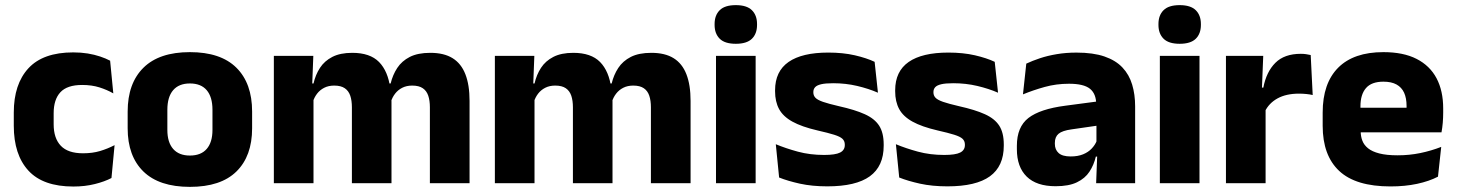

<svg xmlns="http://www.w3.org/2000/svg" viewBox="-20 -707 5622 741"><path d="M263.1 12.9Q146.1 12.9 89.7 -48.5Q33.2 -109.9 33.2 -221.7V-272.7Q33.2 -382.2 89.7 -443.5Q146.2 -504.8 262.7 -504.8Q292.4 -504.8 318.5 -500.6Q344.6 -496.3 366.5 -488.9Q388.4 -481.6 405 -472.8L417.3 -346.6Q393 -360.5 363.6 -369.8Q334.2 -379.1 297 -379.1Q239.1 -379.1 213.1 -351Q187.1 -323 187.1 -270V-227.3Q187.1 -173.4 214.7 -144.4Q242.2 -115.4 300.5 -115.4Q337.1 -115.4 366.3 -124.2Q395.5 -133 422.2 -146.8L410.2 -20Q384.1 -6.2 346 3.3Q308 12.9 263.1 12.9Z M712.9 14.2Q594.2 14.2 533.4 -45.2Q472.7 -104.6 472.7 -211.9V-276.5Q472.7 -385.4 533.6 -445.6Q594.5 -505.8 712.9 -505.8Q831.7 -505.8 892.4 -445.6Q953 -385.4 953 -276.5V-211.9Q953 -104.6 892.5 -45.2Q832.1 14.2 712.9 14.2ZM712.9 -106.7Q755.7 -106.7 777.8 -132.3Q800 -157.9 800 -205.5V-283.2Q800 -332.8 777.8 -358.9Q755.7 -384.9 712.9 -384.9Q670.5 -384.9 648.2 -358.9Q625.9 -332.8 625.9 -283.2V-205.5Q625.9 -157.9 648.2 -132.3Q670.5 -106.7 712.9 -106.7Z M1792.2 0H1639.1V-293Q1639.1 -318.8 1632.8 -337.6Q1626.5 -356.4 1611.7 -366.5Q1596.8 -376.7 1571 -376.7Q1548.8 -376.7 1532.3 -368.2Q1515.8 -359.8 1504.9 -345.6Q1493.9 -331.4 1488.5 -313.5L1473.8 -385H1487.7Q1495.6 -418 1513.1 -444.7Q1530.6 -471.4 1561.5 -487.3Q1592.5 -503.1 1640.9 -503.1Q1693.5 -503.1 1726.8 -482.4Q1760.1 -461.7 1776.1 -420.4Q1792.2 -379.2 1792.2 -317.6ZM1189.9 0H1036.9V-491.4H1189.2L1184.1 -359.2L1189.9 -354.2ZM1490.9 0H1338.1V-293Q1338.1 -318.8 1331.8 -337.6Q1325.4 -356.4 1310.6 -366.5Q1295.7 -376.7 1269.9 -376.7Q1247.7 -376.7 1231.2 -368.2Q1214.7 -359.8 1203.8 -345.6Q1192.9 -331.4 1187.4 -313.5L1163.8 -385H1190Q1197.6 -418.5 1214.9 -445.1Q1232.1 -471.7 1262.6 -487.4Q1293.1 -503.1 1339.6 -503.1Q1408 -503.1 1442.8 -467.8Q1477.6 -432.4 1486.3 -365.4Q1487.8 -355.6 1489.4 -341.2Q1490.9 -326.7 1490.9 -315.2Z M2645.2 0H2492.1V-293Q2492.1 -318.8 2485.8 -337.6Q2479.5 -356.4 2464.7 -366.5Q2449.8 -376.7 2424 -376.7Q2401.8 -376.7 2385.3 -368.2Q2368.8 -359.8 2357.9 -345.6Q2346.9 -331.4 2341.5 -313.5L2326.8 -385H2340.7Q2348.6 -418 2366.1 -444.7Q2383.6 -471.4 2414.5 -487.3Q2445.5 -503.1 2493.9 -503.1Q2546.5 -503.1 2579.8 -482.4Q2613.1 -461.7 2629.1 -420.4Q2645.2 -379.2 2645.2 -317.6ZM2042.9 0H1889.9V-491.4H2042.2L2037.1 -359.2L2042.9 -354.2ZM2343.9 0H2191.1V-293Q2191.1 -318.8 2184.8 -337.6Q2178.4 -356.4 2163.6 -366.5Q2148.7 -376.7 2122.9 -376.7Q2100.7 -376.7 2084.2 -368.2Q2067.7 -359.8 2056.8 -345.6Q2045.9 -331.4 2040.4 -313.5L2016.8 -385H2043Q2050.6 -418.5 2067.9 -445.1Q2085.1 -471.7 2115.6 -487.4Q2146.1 -503.1 2192.6 -503.1Q2261 -503.1 2295.8 -467.8Q2330.6 -432.4 2339.3 -365.4Q2340.8 -355.6 2342.4 -341.2Q2343.9 -326.7 2343.9 -315.2Z M2896.3 0H2743.3V-491.4H2896.3ZM2819.8 -538Q2777.2 -538 2757.6 -557.6Q2737.9 -577.3 2737.9 -610.9V-614.3Q2737.9 -648 2757.6 -667.6Q2777.2 -687.2 2819.8 -687.2Q2862.1 -687.2 2881.9 -667.6Q2901.7 -648 2901.7 -614.3V-610.9Q2901.7 -576.8 2881.9 -557.4Q2862.1 -538 2819.8 -538Z M3172.9 12.2Q3114.3 12.2 3067.3 1.9Q3020.4 -8.5 2986.9 -21.9L2974.1 -150.4Q3012.5 -134.4 3059.2 -121.7Q3106 -109 3160.5 -109Q3204.2 -109 3222.3 -118.3Q3240.4 -127.6 3240.4 -147.1V-149Q3240.4 -162.7 3231.3 -171.3Q3222.2 -179.8 3199.2 -187Q3176.3 -194.2 3135.3 -203.5Q3073.8 -217.8 3038 -237.7Q3002.1 -257.6 2986.7 -286.2Q2971.3 -314.8 2971.3 -354.5V-358.6Q2971.3 -431.6 3023.4 -467.9Q3075.5 -504.1 3176.5 -504.1Q3233.5 -504.1 3279.1 -493.6Q3324.7 -483 3355.5 -468.4L3368.3 -349.2Q3332.7 -364.8 3288.4 -375.3Q3244.1 -385.8 3195.6 -385.8Q3166 -385.8 3149.2 -381.9Q3132.4 -377.9 3125.7 -370.3Q3119 -362.8 3119 -352.1V-350.3Q3119 -338.4 3126.9 -329.9Q3134.8 -321.4 3156.2 -313.9Q3177.6 -306.5 3217.7 -297.2Q3279.3 -283.5 3317.4 -266.3Q3355.4 -249.2 3373 -221.9Q3390.5 -194.7 3390.5 -149.3V-144.9Q3390.5 -65.4 3337 -26.6Q3283.5 12.2 3172.9 12.2Z M3636.4 12.2Q3577.8 12.2 3530.8 1.9Q3483.9 -8.5 3450.4 -21.9L3437.6 -150.4Q3476 -134.4 3522.7 -121.7Q3569.5 -109 3624 -109Q3667.7 -109 3685.8 -118.3Q3703.9 -127.6 3703.9 -147.1V-149Q3703.9 -162.7 3694.8 -171.3Q3685.7 -179.8 3662.7 -187Q3639.8 -194.2 3598.8 -203.5Q3537.3 -217.8 3501.5 -237.7Q3465.6 -257.6 3450.2 -286.2Q3434.8 -314.8 3434.8 -354.5V-358.6Q3434.8 -431.6 3486.9 -467.9Q3539 -504.1 3640 -504.1Q3697 -504.1 3742.6 -493.6Q3788.2 -483 3819 -468.4L3831.8 -349.2Q3796.2 -364.8 3751.9 -375.3Q3707.6 -385.8 3659.1 -385.8Q3629.5 -385.8 3612.7 -381.9Q3595.9 -377.9 3589.2 -370.3Q3582.5 -362.8 3582.5 -352.1V-350.3Q3582.5 -338.4 3590.4 -329.9Q3598.3 -321.4 3619.7 -313.9Q3641.1 -306.5 3681.2 -297.2Q3742.8 -283.5 3780.9 -266.3Q3818.9 -249.2 3836.5 -221.9Q3854 -194.7 3854 -149.3V-144.9Q3854 -65.4 3800.5 -26.6Q3747 12.2 3636.4 12.2Z M4360.9 0H4210.4L4215.1 -123L4211.6 -130.7V-284L4210.7 -303.9Q4210.7 -345.1 4186.5 -364.5Q4162.3 -383.8 4105.8 -383.8Q4056.3 -383.8 4011.8 -371.4Q3967.3 -359 3928 -342.8L3940.8 -461.4Q3964.3 -472.5 3993.7 -482.3Q4023.2 -492.1 4058.6 -498Q4093.9 -504 4134.4 -504Q4199 -504 4242.6 -489Q4286.1 -474 4312 -446.4Q4338 -418.8 4349.4 -380.6Q4360.9 -342.5 4360.9 -296.4ZM4054 11.7Q3980.4 11.7 3942.5 -25.4Q3904.5 -62.6 3904.5 -131V-144.3Q3904.5 -217.1 3949.1 -251.7Q3993.8 -286.3 4091.3 -299L4223.3 -316.5L4232.3 -224.6L4115.3 -207.7Q4079.8 -202.8 4065.5 -190.8Q4051.1 -178.8 4051.1 -155.4V-151.8Q4051.1 -129.5 4065.6 -116.4Q4080.1 -103.2 4112.1 -103.2Q4140 -103.2 4160.1 -111.5Q4180.3 -119.8 4193.4 -133.8Q4206.6 -147.7 4213.1 -164.4L4234.6 -102.7H4209.3Q4201.6 -70.3 4184.7 -44.5Q4167.8 -18.6 4136.4 -3.5Q4105.1 11.7 4054 11.7Z M4609.3 0H4456.3V-491.4H4609.3ZM4532.8 -538Q4490.2 -538 4470.6 -557.6Q4450.9 -577.3 4450.9 -610.9V-614.3Q4450.9 -648 4470.6 -667.6Q4490.2 -687.2 4532.8 -687.2Q4575.1 -687.2 4594.9 -667.6Q4614.7 -648 4614.7 -614.3V-610.9Q4614.7 -576.8 4594.9 -557.4Q4575.1 -538 4532.8 -538Z M4861.4 -276 4819.5 -368.9H4855.7Q4867.4 -430 4902.2 -464.6Q4936.9 -499.3 5000.3 -499.3Q5011.4 -499.3 5020.7 -497.9Q5030.1 -496.5 5038.5 -494.6L5046.2 -340.2Q5035.6 -342.8 5021.5 -344.2Q5007.4 -345.6 4993 -345.6Q4944 -345.6 4910.6 -327.3Q4877.2 -309 4861.4 -276ZM4864.4 0H4711.4V-491.4H4855.3L4849 -334.7L4864.4 -332.5Z M5346.5 12.5Q5212.4 12.5 5148.6 -47.2Q5084.7 -107 5084.7 -221.4V-272.5Q5084.7 -385.7 5144.6 -445.8Q5204.4 -505.8 5319.2 -505.8Q5396 -505.8 5447.1 -479.7Q5498.3 -453.6 5524.1 -405.1Q5549.8 -356.5 5549.8 -288.5V-272.1Q5549.8 -253 5548.2 -233.3Q5546.5 -213.5 5543.3 -196.4H5405.6Q5407.3 -225.6 5407.9 -251.4Q5408.5 -277.2 5408.5 -297.9Q5408.5 -328.3 5399 -349.2Q5389.4 -370 5369.7 -380.9Q5350 -391.8 5319.2 -391.8Q5273.2 -391.8 5251.9 -367.1Q5230.5 -342.4 5230.5 -296.9V-252L5231.4 -235.3V-200.5Q5231.4 -181.3 5237.7 -164.4Q5244 -147.5 5259.8 -134.7Q5275.7 -121.9 5303.4 -114.8Q5331.2 -107.6 5374.1 -107.6Q5419.4 -107.6 5461.5 -116.3Q5503.6 -125 5542.2 -140.1L5529.7 -25.2Q5495.7 -7.5 5449.1 2.5Q5402.6 12.5 5346.5 12.5ZM5512.5 -196.4H5165.7V-291.2H5512.5Z"/></svg>

Font: Anek Devanagari Medium
Style: Regular
Weight: 500
Designer: Kailash Malviya (Devanagari) & Yesha Goshar (Latin)
Foundry: Ek Type
Version: Version 1.003